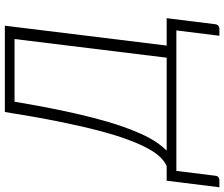

<svg xmlns="http://www.w3.org/2000/svg" viewBox="-136 -662 925 792"><g transform="rotate(-90 326.0 -265.5)"><path d="M616.5 -707.5 534.5 -40H647.5L622.5 161.5Q621.5 168.5 616.5 173Q611.5 177.5 604 177.5H575L597 0H17.5L-2.5 161.5Q-3 168.5 -8.2 173Q-13.5 177.5 -21 177.5H-50L-23 -40H37.5Q55 -47.5 73 -65.2Q91 -83 109.2 -116Q127.5 -149 146.2 -199.2Q165 -249.5 183.8 -321.2Q202.5 -393 221.8 -488.5Q241 -584 260.5 -707.5ZM303 -667.5Q286.5 -569 270 -488.8Q253.5 -408.5 237 -344.5Q220.5 -280.5 203.8 -231.2Q187 -182 170 -145Q153 -108 135.8 -82.5Q118.5 -57 101 -40H484.5L561.5 -667.5Z"/></g></svg>

Font: Lato Light
Style: Italic
Weight: 300
Italic angle: -7°
Designer: Lukasz Dziedzic
Foundry: tyPoland Lukasz Dziedzic
Version: Version 2.007; 2014-02-27